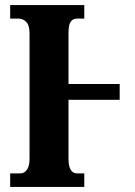

<svg xmlns="http://www.w3.org/2000/svg" viewBox="-20 -734 530 754"><path d="M20 0V-53H59Q75 -53 85.5 -67Q96 -81 96 -111V-602Q96 -635 83 -648Q70 -661 52 -661H20V-714H311V-661H283Q266 -661 257.5 -648.5Q249 -636 249 -605V-404H450V-342H249V-111Q249 -53 283 -53H311V0Z"/></svg>

Font: Noto Serif ExtraCondensed ExtraBold
Style: Regular
Weight: 800
Width: 2
Designer: Monotype Design Team
Foundry: Monotype Imaging Inc.
Version: Version 2.013; ttfautohint (v1.8.4.7-5d5b)